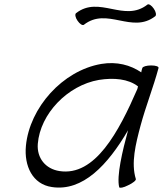

<svg xmlns="http://www.w3.org/2000/svg" viewBox="-20 -848 754 889"><path d="M368 -733C476 -818 591 -689 699 -773C705 -778 702 -794 692 -808C682 -823 669 -831 663 -827C555 -742 440 -871 332 -787C326 -782 329 -766 339 -752C349 -737 362 -729 368 -733ZM609 -19C586 -93 608 -181 631 -267C655 -356 690 -444 714 -533C716 -540 701 -545 680 -545C659 -545 641 -540 639 -533C637 -527 635 -520 634 -513C584 -547 521 -564 449 -552C269 -521 117 -349 100 -173C91 -79 131 5 220 18C363 40 479 -84 573 -245C547 -150 519 -32 532 19C534 24 552 21 573 10C595 0 611 -13 609 -19ZM255 -56C191 -66 150 -116 155 -182C166 -321 293 -453 438 -478C507 -489 574 -483 619 -448C618 -444 617 -440 616 -436C530 -238 420 -30 255 -56Z"/></svg>

Font: Nupuram Light Oblique
Style: Regular
Weight: 300
Designer: Santhosh Thottingal (santhosh.thottingal@gmail.com)
Foundry: SMC
Version: Version 1.000